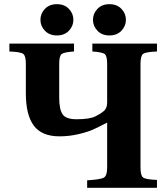

<svg xmlns="http://www.w3.org/2000/svg" viewBox="-20 -901 806 921"><path d="M447.5 -753.5Q426 -776 426 -806Q426 -836 447.5 -858.5Q469 -881 505 -881Q541 -881 562.5 -858.5Q584 -836 584 -806Q584 -776 562.5 -753.5Q541 -731 505 -731Q469 -731 447.5 -753.5ZM195.5 -753.5Q174 -776 174 -806Q174 -836 195.5 -858.5Q217 -881 253 -881Q289 -881 310.5 -858.5Q332 -836 332 -806Q332 -776 310.5 -753.5Q289 -731 253 -731Q217 -731 195.5 -753.5ZM25 -654V-692H335V-654Q287 -651 275.5 -641.5Q264 -632 264 -595V-433Q264 -377 280 -353Q296 -329 347 -329Q410 -329 438 -343Q473 -361 483.5 -374Q494 -387 494 -411V-595Q494 -632 482.5 -641.5Q471 -651 423 -654V-692H733V-654Q679 -652 666.5 -642.5Q654 -633 654 -595V-97Q654 -59 666.5 -49.5Q679 -40 733 -38V0H398V-36Q464 -40 479 -49.5Q494 -59 494 -97V-313Q454 -292 427.5 -280Q401 -268 356.5 -257.5Q312 -247 265 -247Q181 -247 142.5 -298Q104 -349 104 -453V-595Q104 -633 91.5 -642.5Q79 -652 25 -654Z"/></svg>

Font: Heuristica
Style: Bold
Weight: 700
Version: Version 1.0.2